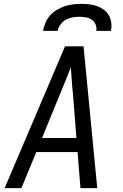

<svg xmlns="http://www.w3.org/2000/svg" viewBox="-20 -975 640 995"><path d="M4 0 317 -735H413L484 0H397L382 -187H168L91 0ZM198 -260H376L358 -490Q354 -524 352 -558Q350 -592 347 -626Q334 -592 320 -558Q306 -524 292 -490ZM203 -815Q207 -836 215.5 -857Q224 -878 239.5 -895Q255 -912 275 -924Q295 -936 316 -943Q337 -950 359 -952.5Q381 -955 402 -955Q423 -955 444 -952.5Q465 -950 484 -943Q503 -936 519 -924Q535 -912 544.5 -895Q554 -878 556.5 -857Q559 -836 555 -815H479Q482 -832 475.5 -848Q469 -864 455.5 -873Q442 -882 425 -885Q408 -888 391 -888Q374 -888 356 -885Q338 -882 321.5 -873Q305 -864 293.5 -848Q282 -832 279 -815Z"/></svg>

Font: Iosevka Extended
Style: Italic
Weight: 400
Width: 7
Italic angle: -9°
Monospace: yes
Designer: Belleve Invis
Foundry: Belleve Invis
Version: Version 32.5.0; ttfautohint (v1.8.4)